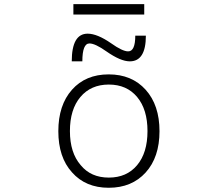

<svg xmlns="http://www.w3.org/2000/svg" viewBox="-20 -890 1040 921"><path d="M367.2 -97.7Q416 -38.1 502 -38.1Q587.9 -38.1 637.7 -97.7Q687.5 -157.2 687.5 -261.2Q687.5 -365.2 637.7 -424.8Q587.9 -484.4 502 -484.4Q416 -484.4 365.7 -424.8Q315.4 -365.2 315.4 -261.2Q315.4 -157.2 367.2 -97.7ZM325.2 -63.5Q259.8 -135.7 259.8 -260.7Q259.8 -385.7 325.2 -459.5Q390.6 -533.2 501.5 -533.2Q612.3 -533.2 678.7 -459.5Q745.1 -385.7 745.1 -260.7Q745.1 -135.7 678.7 -62.5Q612.3 10.7 501.5 10.7Q390.6 10.7 325.2 -63.5ZM512.7 -682.6Q567.4 -643.6 594.7 -643.6Q628.9 -643.6 628.9 -718.8H679.7Q679.7 -595.7 602.5 -595.7Q558.6 -595.7 490.2 -643.6Q436.5 -681.6 409.2 -681.6Q375 -681.6 375 -595.7H324.2Q324.2 -728.5 400.4 -728.5Q446.3 -728.5 512.7 -682.6ZM332 -820.3V-870.1H671.9V-820.3Z"/></svg>

Font: GenEi Gothic M Light
Style: Regular
Weight: 300
Designer: o_tamon (Modified); [Source Han Sans]
Ryoko NISHIZUKA  (kana & ideographs); Paul D. Hunt (Latin, Greek & Cyrillic); Wenl
Version: Version 1.1a;Original Version 1.004